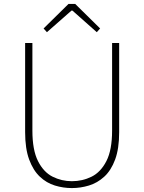

<svg xmlns="http://www.w3.org/2000/svg" viewBox="-20 -945 734 978"><path d="M346 13Q302 13 259.5 0Q217 -13 183 -45Q149 -77 128.5 -132.5Q108 -188 108 -272V-726H145V-280Q145 -181 173.5 -124.5Q202 -68 248 -45Q294 -22 346 -22Q400 -22 446.5 -45Q493 -68 522 -124.5Q551 -181 551 -280V-726H587V-272Q587 -188 566.5 -132.5Q546 -77 511 -45Q476 -13 433 0Q390 13 346 13ZM219 -781 202 -800 329 -925H363L490 -800L473 -781L349 -891H344Z"/></svg>

Font: Noto Sans HK Thin Thin
Style: Regular
Weight: 250
Version: Version 2.004-H2;hotconv 1.0.118;makeotfexe 2.5.65603